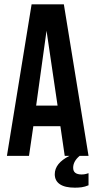

<svg xmlns="http://www.w3.org/2000/svg" viewBox="-20 -720 441 887"><path d="M318 55Q318 71 328 78.5Q338 86 357 86Q369 86 377.5 83.5Q386 81 389 80V136Q372 143 357.5 145Q343 147 326 147Q280 147 256.5 131Q233 115 233 85Q233 34 301 0H279L259 -137H134L114 0H12L126 -700H275L389 0H348Q318 25 318 55ZM246 -232 195 -578 147 -232Z"/></svg>

Font: Booming Bebas 2
Style: Regular
Weight: 400
Designer: Ryoichi Tsunekawa
Foundry: Ryoichi Tsunekawa
Version: Version 2.000